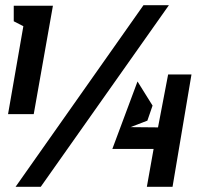

<svg xmlns="http://www.w3.org/2000/svg" viewBox="-20 -720 758 740"><path d="M110 -280H11L70 -619L33 -638V-698H184ZM40 0 533 -700H631L137 0ZM718 -433 645 0H546L572 -146H413L510 -406L568 -313L548 -255L483 -230L589 -229L628 -433Z"/></svg>

Font: Relentless
Style: Condensed Bold Italic
Weight: 700
Width: 3
Italic angle: -7°
Designer: Sparks studio
Foundry: Sparks Studio
Version: Version 1.101